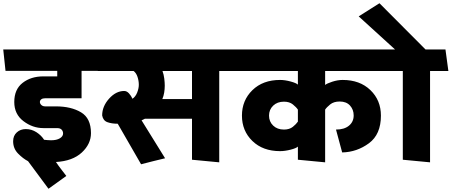

<svg xmlns="http://www.w3.org/2000/svg" viewBox="-31 -985 2785 1184"><path d="M284 -120Q318 -120 338 -132Q358 -144 358 -162Q358 -176 349 -185.5Q340 -195 321 -195H237Q170 -195 113.5 -238Q57 -281 57 -356Q57 -434 108.5 -474Q160 -514 236 -514H322V-548H3L-11 -680H563L578 -548H472V-379H247Q232 -379 223.5 -372.5Q215 -366 215 -356Q215 -346 224 -337.5Q233 -329 248 -329H314Q407 -329 468.5 -292.5Q530 -256 530 -164Q530 -97 473.5 -44.5Q417 8 314 14Q327 34 351 65Q375 96 378 100L268 179L142 9Q111 -7 80.5 -38Q50 -69 50 -114Q50 -148 72.5 -168.5Q95 -189 128 -189Q164 -189 194 -169.5Q224 -150 241 -123Q251 -122 262.5 -121Q274 -120 284 -120Z M1153 -547H971Q979 -525 982 -500.5Q985 -476 985 -457Q985 -435 981.5 -414Q978 -393 970 -374H1153ZM695 -222Q658 -222 631.5 -231.5Q605 -241 599 -273Q599 -329 641.5 -376.5Q684 -424 735 -424Q751 -424 764.5 -409Q778 -394 786 -376Q805 -389 815 -414.5Q825 -440 825 -462Q825 -487 817 -511Q809 -535 793 -547H572Q568 -581 564 -613.5Q560 -646 556 -680H1417L1434 -547H1321V16L1153 0V-253H863Q858 -251 853 -248Q848 -245 842 -243Q879 -185 914.5 -126Q950 -67 987 -9Q950 0 913 9Q876 18 839 28Z M1461 -272Q1461 -366 1525.5 -429Q1590 -492 1696 -492Q1726 -492 1761 -482.5Q1796 -473 1806 -463V-547H1428Q1424 -581 1420 -613.5Q1416 -646 1412 -680H2345L2361 -547H1974V-461Q1984 -470 2017.5 -481Q2051 -492 2082 -492Q2188 -492 2253 -429.5Q2318 -367 2318 -272Q2318 -156 2244 -101.5Q2170 -47 2079 -45L2041 -186Q2092 -186 2121 -210Q2150 -234 2150 -273Q2150 -309 2127.5 -334Q2105 -359 2064 -359Q2027 -359 2005 -341Q1983 -323 1974 -309V16L1806 0V-81Q1796 -71 1761 -62Q1726 -53 1696 -53Q1590 -53 1525.5 -115.5Q1461 -178 1461 -272ZM1720 -186Q1754 -186 1775 -203Q1796 -220 1806 -235V-309Q1796 -324 1775 -341Q1754 -358 1720 -358Q1679 -358 1653.5 -333.5Q1628 -309 1628 -272Q1628 -235 1653.5 -210.5Q1679 -186 1720 -186Z M2453 0V-547H2356Q2352 -581 2348 -613.5Q2344 -646 2340 -680H2405L2181 -884L2309 -965L2593 -680H2716L2734 -547H2621V16Z"/></svg>

Font: Palanquin Dark SemiBold
Style: Regular
Weight: 600
Designer: Pria Ravichandran
Version: Version 1.001